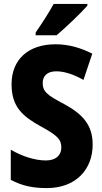

<svg xmlns="http://www.w3.org/2000/svg" viewBox="-20 -950 523 980"><path d="M426 -921V-930H254C230 -886 195 -832 162 -784V-770H269C318 -812 394 -884 426 -921ZM453 -212C453 -312 402 -367 309 -418C219 -465 198 -483 198 -527C198 -561 220 -586 267 -586C308 -586 355 -571 406 -542L451 -676C394 -705 332 -724 264 -724C124 -724 39 -646 39 -520C39 -404 96 -356 188 -305C273 -259 293 -238 293 -197C293 -159 267 -131 214 -131C161 -131 94 -151 35 -186V-32C94 -1 148 10 219 10C367 10 453 -85 453 -212Z"/></svg>

Font: Noto Sans Georgian Condensed ExtraBold
Style: Regular
Weight: 800
Width: 3
Designer: Monotype Design Team, Akaki Razmadze
Foundry: Google LLC
Version: Version 2.005